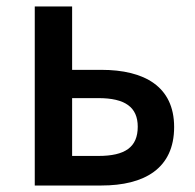

<svg xmlns="http://www.w3.org/2000/svg" viewBox="-20 -571 601 591"><path d="M87 0H292C424 0 516 -52 516 -180C516 -305 424 -356 292 -356H202V-551H87ZM202 -91V-269H283C365 -269 404 -241 404 -181C404 -118 365 -91 283 -91Z"/></svg>

Font: Noto Sans JP Medium
Style: Regular
Weight: 500
Designer: Ryoko NISHIZUKA 西塚涼子 (kana, bopomofo & ideographs); Paul D. Hunt (Latin, Greek & Cyrillic); Sandoll Communications 산돌커뮤니
Foundry: Adobe
Version: Version 2.004;hotconv 1.0.118;makeotfexe 2.5.65603